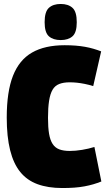

<svg xmlns="http://www.w3.org/2000/svg" viewBox="-20 -938 547 968"><path d="M14 -345Q14 -476 45.5 -556Q77 -636 141.5 -673Q206 -710 306 -710Q336 -710 361 -708Q386 -706 408.5 -702Q431 -698 451.5 -692Q472 -686 490 -679L450 -504Q427 -511 407 -515Q387 -519 368.5 -521Q350 -523 331 -523Q300 -523 278.5 -514.5Q257 -506 245 -485.5Q233 -465 227.5 -430Q222 -395 222 -344Q222 -295 227.5 -263Q233 -231 245.5 -212Q258 -193 279 -185Q300 -177 332 -177Q361 -177 394 -182.5Q427 -188 456 -197L491 -23Q471 -15 450.5 -9Q430 -3 406 1.5Q382 6 354.5 8Q327 10 294 10Q222 10 169 -9.5Q116 -29 82 -71Q48 -113 31 -181Q14 -249 14 -345ZM286 -736Q248 -736 226.5 -755Q205 -774 205 -826Q205 -879 226.5 -898.5Q248 -918 286 -918Q324 -918 345.5 -898.5Q367 -879 367 -826Q367 -774 345.5 -755Q324 -736 286 -736Z"/></svg>

Font: Georama SemiCondensed Black
Style: Regular
Weight: 900
Width: 4
Designer: Jean-Baptiste Levee
Foundry: Production Type
Version: Version 1.001